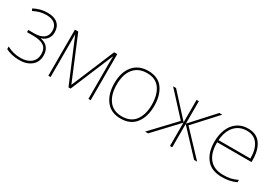

<svg xmlns="http://www.w3.org/2000/svg" viewBox="20 -1216 2710 1904"><g transform="rotate(30 1375.0 -264.0)"><path d="M356 -404Q356 -360 333 -329Q310 -298 267 -285V-283Q324 -272 350 -236.5Q376 -201 376 -150Q376 -74 323.5 -32Q271 10 188 10Q140 10 99.5 0Q59 -10 31 -25V-55Q101 -15 188 -15Q261 -15 305 -51Q349 -87 349 -151Q349 -214 308.5 -241.5Q268 -269 188 -269H117V-294H188Q254 -294 291.5 -322Q329 -350 329 -404Q329 -457 296 -485Q263 -513 200 -513Q160 -513 126 -503.5Q92 -494 54 -475L44 -499Q83 -518 119 -528Q155 -538 200 -538Q276 -538 316 -503Q356 -468 356 -404Z M1001 0H975V-406Q975 -455 976 -485H974L771 0H747L543 -486H541Q542 -456 542 -403V0H516V-528H554L759 -36L965 -528H1001Z M1347 10Q1237 10 1178.5 -65.5Q1120 -141 1120 -264Q1120 -391 1181.5 -464.5Q1243 -538 1353 -538Q1466 -538 1521 -462.5Q1576 -387 1576 -264Q1576 -142 1518 -66Q1460 10 1347 10ZM1347 -15Q1448 -15 1498.5 -82.5Q1549 -150 1549 -264Q1549 -376 1501 -444.5Q1453 -513 1353 -513Q1255 -513 1201 -447.5Q1147 -382 1147 -264Q1147 -150 1198 -82.5Q1249 -15 1347 -15Z M1966 -269 2220 0H2185L1935 -267V0H1909V-267L1659 0H1624L1878 -269L1640 -528H1674L1909 -271V-528H1935V-271L2169 -528H2203Z M2689 -291V-266H2296Q2294 -145 2348.5 -80Q2403 -15 2506 -15Q2555 -15 2589 -22Q2623 -29 2669 -50V-23Q2631 -6 2592.5 2Q2554 10 2506 10Q2387 10 2328 -63Q2269 -136 2269 -259Q2269 -336 2294.5 -399.5Q2320 -463 2371.5 -500.5Q2423 -538 2497 -538Q2594 -538 2641.5 -470Q2689 -402 2689 -291ZM2297 -291H2662Q2663 -393 2621 -453Q2579 -513 2497 -513Q2412 -513 2359 -455.5Q2306 -398 2297 -291Z"/></g></svg>

Font: Noto Sans UI Thin
Style: Regular
Weight: 250
Designer: Monotype Design Team
Foundry: Monotype Imaging Inc.
Version: Version 1.001